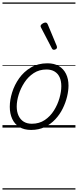

<svg xmlns="http://www.w3.org/2000/svg" viewBox="-20 -1030 629 1550"><path d="M231 19Q175 19 136.5 -4.5Q98 -28 78.5 -70.5Q59 -113 59 -168Q59 -223 78 -284Q97 -345 135 -398.5Q173 -452 230 -485.5Q287 -519 363 -519Q418 -519 455.5 -496.5Q493 -474 513 -433.5Q533 -393 533 -339Q533 -298 521.5 -250Q510 -202 486.5 -154Q463 -106 426.5 -67Q390 -28 341.5 -4.5Q293 19 231 19ZM237 -31Q297 -31 341.5 -61Q386 -91 415.5 -138Q445 -185 460 -237.5Q475 -290 475 -334Q475 -376 461.5 -406Q448 -436 421 -452.5Q394 -469 355 -469Q297 -469 252.5 -440Q208 -411 177.5 -364.5Q147 -318 131 -266.5Q115 -215 115 -170Q115 -128 129.5 -96.5Q144 -65 171 -48Q198 -31 237 -31ZM415 -628Q411 -628 407 -630Q403 -632 399 -639L311 -808Q309 -812 308 -815Q307 -818 308 -822Q309 -828 316 -834Q323 -840 331.5 -844Q340 -848 348 -848Q359 -848 366 -832L438 -659Q439 -655 439.5 -652Q440 -649 440 -646Q439 -637 430.5 -632.5Q422 -628 415 -628ZM0 490H589V500H0ZM0 -20H589V0H0ZM0 -505H589V-500H0ZM0 -1010H589V-1000H0Z"/></svg>

Font: Playwrite RO Guides
Style: Regular
Weight: 400
Designer: Veronika Burian, José Scaglione
Foundry: TypeTogether
Version: Version 1.003